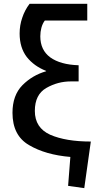

<svg xmlns="http://www.w3.org/2000/svg" viewBox="-20 -805 522 998"><path d="M452.1 -69.3Q322.3 -69.3 241.2 -104.5Q161.1 -140.6 161.1 -228.5Q161.1 -313.5 220.7 -347.7Q280.3 -381.8 347.7 -381.8Q361.3 -381.8 388.7 -381.8Q388.7 -403.3 388.7 -465.8Q293.9 -468.8 241.2 -506.8Q189.5 -544.9 189.5 -616.2Q189.5 -639.6 195.3 -661.1Q201.2 -682.6 212.9 -698.2Q287.1 -698.2 433.6 -698.2Q433.6 -719.7 433.6 -785.2Q359.4 -785.2 133.8 -785.2Q108.4 -752 95.7 -712.9Q82 -673.8 82 -630.9Q82 -557.6 119.1 -508.8Q157.2 -460.9 219.7 -436.5Q219.7 -436.5 219.7 -434.6Q148.4 -414.1 96.7 -362.3Q44.9 -309.6 44.9 -218.8Q44.9 -100.6 130.9 -50.8Q216.8 0 345.7 10.7Q341.8 60.5 334 161.1Q355.5 164.1 418 172.9Q426.8 112.3 452.1 -69.3Z"/></svg>

Font: DaxlinePro-Medium
Style: Medium
Weight: 400
Designer: Hans Reichel
Version: Version 7.502; 2006